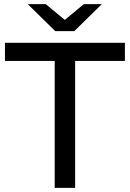

<svg xmlns="http://www.w3.org/2000/svg" viewBox="-20 -907 627 927"><path d="M3.9 -612.8V-700.2H583V-612.8H342.8V0H244.1V-612.8ZM113.8 -887.2H200.7L293 -811L384.8 -887.2H471.7L338.9 -756.8H246.6Z"/></svg>

Font: Montserrat Medium
Style: Regular
Weight: 500
Designer: Julieta Ulanovsky
Foundry: Julieta Ulanovsky
Version: Version 7.200